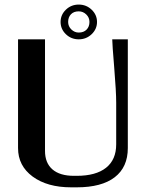

<svg xmlns="http://www.w3.org/2000/svg" viewBox="-20 -803 631 831"><path d="M320.8 -662.1Q342.3 -662.1 354.7 -674.8Q367.2 -687.5 367.2 -708Q367.2 -727.1 353.3 -740.5Q339.4 -753.9 320.8 -753.9Q299.3 -753.9 287.1 -741.2Q274.9 -728.5 274.9 -708Q274.9 -689 288.8 -675.5Q302.7 -662.1 320.8 -662.1ZM265.1 -761Q288.1 -783.2 320.8 -783.2Q353.5 -783.2 376.7 -761Q399.9 -738.8 399.9 -708Q399.9 -677.2 376.7 -655Q353.5 -632.8 320.8 -632.8Q288.1 -632.8 265.1 -655Q242.2 -677.2 242.2 -708Q242.2 -738.8 265.1 -761ZM58.1 -632.8H174.8V-149.9Q174.8 -97.7 207 -69.8Q239.3 -42 299.8 -42H312Q395 -42 439 -76.9Q482.9 -111.8 482.9 -178.2V-358.9Q482.9 -405.8 474.4 -509.5Q465.8 -613.3 465.8 -632.8H533.2V-162.1Q533.2 -79.6 476.6 -35.9Q419.9 7.8 312 7.8H288.1Q184.6 7.8 121.3 -38.8Q58.1 -85.4 58.1 -162.1Z"/></svg>

Font: Resagokr
Style: Bold
Weight: 600
Designer: gluk
Foundry: gluk
Version: Version 0.95